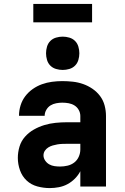

<svg xmlns="http://www.w3.org/2000/svg" viewBox="-20 -952 640 980"><path d="M234 8Q202 8 170.5 -0.5Q139 -9 116 -30.5Q93 -52 82 -83Q71 -114 71 -146Q71 -175 79.5 -203.5Q88 -232 107.5 -254Q127 -276 152.5 -290.5Q178 -305 206 -313.5Q234 -322 263.5 -325Q293 -328 322 -328H390V-360Q390 -376 382 -390.5Q374 -405 360.5 -413.5Q347 -422 331 -425Q315 -428 298 -428Q283 -428 267 -425Q251 -422 238 -414Q225 -406 216.5 -391.5Q208 -377 208 -361H77Q77 -361 77 -361Q77 -361 77 -362Q77 -388 85 -414Q93 -440 109 -461Q125 -482 147 -497.5Q169 -513 194 -522Q219 -531 245.5 -534.5Q272 -538 298 -538Q325 -538 352 -535Q379 -532 404.5 -523Q430 -514 452.5 -498.5Q475 -483 491 -461.5Q507 -440 514 -413.5Q521 -387 521 -360V0H390V-78Q379 -57 362 -40Q345 -23 324.5 -12Q304 -1 280.5 3.5Q257 8 234 8ZM287 -102Q306 -102 325 -106.5Q344 -111 359 -122.5Q374 -134 382 -152Q390 -170 390 -189V-218H322Q310 -218 297.5 -217.5Q285 -217 273 -215Q261 -213 249 -209.5Q237 -206 226.5 -199.5Q216 -193 209 -182.5Q202 -172 202 -159Q202 -145 210.5 -132.5Q219 -120 231.5 -113Q244 -106 258.5 -104Q273 -102 287 -102ZM300 -595Q283 -595 266 -600Q249 -605 237 -617Q225 -629 220 -646Q215 -663 215 -680Q215 -697 220 -714Q225 -731 237 -743Q249 -755 266 -760Q283 -765 300 -765Q317 -765 334 -760Q351 -755 363 -743Q375 -731 380 -714Q385 -697 385 -680Q385 -663 380 -646Q375 -629 363 -617Q351 -605 334 -600Q317 -595 300 -595ZM150 -838V-932H450V-838Z"/></svg>

Font: Iosevka Curly XBdEx
Style: Regular
Weight: 800
Width: 7
Monospace: yes
Designer: Belleve Invis
Foundry: Belleve Invis
Version: Version 11.1.0; ttfautohint (v1.8.3)